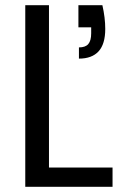

<svg xmlns="http://www.w3.org/2000/svg" viewBox="-20 -717 486 737"><path d="M168 -74H412V0H77V-697H168ZM373 -697Q384 -649 384 -606Q384 -548 358.5 -520Q333 -492 283 -492V-535Q308 -535 319 -548Q330 -561 330 -589V-612H281V-697Z"/></svg>

Font: A Bank Premium Regular
Style: Regular
Weight: 400
Designer: Ninad Kale (Devanagari), Jonny Pinhorn (Latin), Htun Naung (Myanmar)
Foundry: Indian Type Foundry
Version: 4.004